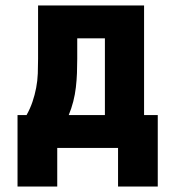

<svg xmlns="http://www.w3.org/2000/svg" viewBox="-20 -540 640 701"><path d="M44 141V-120H77Q90 -143 98.5 -168Q107 -193 112 -219Q117 -245 118 -271.5Q119 -298 119 -325V-520H506V-120H556V141H411V0H189V141ZM363 -120V-400H262V-325Q262 -299 261 -273Q260 -247 257 -221Q254 -195 247.5 -169.5Q241 -144 231 -120Z"/></svg>

Font: Iosevka SS04 Heavy Extended
Style: Regular
Weight: 900
Width: 7
Monospace: yes
Designer: Belleve Invis
Foundry: Belleve Invis
Version: Version 19.0.0; ttfautohint (v1.8.4)